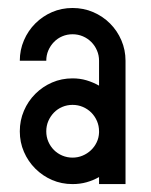

<svg xmlns="http://www.w3.org/2000/svg" viewBox="-20 -722 376 478"><path d="M160.6 -702.1Q188 -702.1 211.9 -691.9Q235.8 -681.6 253.9 -663.6Q272 -645.5 282.2 -621.6Q292.5 -597.7 292.5 -570.8V-263.7H226.6V-281.2Q211.9 -272.9 195.6 -268.3Q179.2 -263.7 160.6 -263.7Q133.3 -263.7 109.6 -273.9Q85.9 -284.2 67.9 -302.2Q49.8 -320.3 39.6 -344Q29.3 -367.7 29.3 -395Q29.3 -422.4 39.6 -446.3Q49.8 -470.2 67.9 -488.3Q85.9 -506.3 109.6 -516.6Q133.3 -526.9 160.6 -526.9Q179.2 -526.9 195.6 -522Q211.9 -517.1 226.6 -508.8V-570.8Q226.6 -584.5 221.4 -596.4Q216.3 -608.4 207.3 -617.4Q198.2 -626.5 186.3 -631.6Q174.3 -636.7 160.6 -636.7Q147 -636.7 135 -631.6Q123 -626.5 114.3 -617.4Q105.5 -608.4 100.3 -596.4Q95.2 -584.5 95.2 -570.8H29.3Q29.3 -597.7 39.6 -621.6Q49.8 -645.5 67.9 -663.6Q85.9 -681.6 109.6 -691.9Q133.3 -702.1 160.6 -702.1ZM160.6 -460.9Q147 -460.9 135 -455.8Q123 -450.7 114.3 -441.7Q105.5 -432.6 100.3 -420.7Q95.2 -408.7 95.2 -395Q95.2 -381.3 100.3 -369.4Q105.5 -357.4 114.3 -348.6Q123 -339.8 135 -334.7Q147 -329.6 160.6 -329.6Q173.8 -329.6 185.5 -334.5Q197.3 -339.4 206.3 -347.9Q215.3 -356.4 220.7 -367.7Q226.1 -378.9 226.6 -392.1V-395Q226.6 -408.7 221.4 -420.7Q216.3 -432.6 207.3 -441.7Q198.2 -450.7 186.3 -455.8Q174.3 -460.9 160.6 -460.9Z"/></svg>

Font: Aeronef
Style: Regular
Weight: 400
Designer: Peter Wiegel - CAT-Fonts Germany
Foundry: CAT-Fonts, Peter Wiegel
Version: Version 0.002